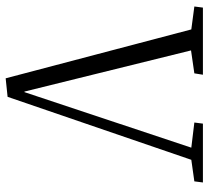

<svg xmlns="http://www.w3.org/2000/svg" viewBox="-50 -704 754 695"><g transform="rotate(-90 327.5 -357.0)"><path d="M14 0 18 -31 96 -42 324 -707 391 -714 568 -42 651 -31 647 0H404L409 -31L492 -43L343 -646H341L140 -42L231 -31L227 0Z"/></g></svg>

Font: Literata 36pt Light
Style: Italic
Weight: 300
Italic angle: -2°
Designer: Latin by Veronika Burian and Jose Scaglione. Greek by Irene Vlachou. Cyrillic by Vera Evstafieva
Foundry: TypeTogether
Version: Version 3.002